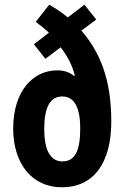

<svg xmlns="http://www.w3.org/2000/svg" viewBox="-20 -786 529 816"><path d="M189 -766 132 -693C151 -679 170 -664 188 -647L124 -598L173 -536L238 -585C267 -547 288 -507 298 -465L295 -463C276 -479 252 -487 223 -487C119 -487 36 -397 36 -240C36 -93 114 10 243 10C378 10 453 -93 453 -270C453 -449 405 -564 326 -656L389 -703L339 -766L268 -712C240 -735 214 -752 189 -766ZM245 -376C298 -376 321 -324 321 -241C321 -147 300 -100 245 -100C191 -100 168 -154 168 -237C168 -331 193 -376 245 -376Z"/></svg>

Font: Noto Sans Armenian ExtraCondensed
Style: Regular
Weight: 400
Width: 2
Designer: Monotype Design Team
Foundry: Monotype Imaging Inc.
Version: Version 2.008